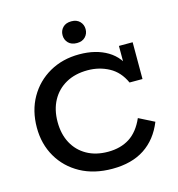

<svg xmlns="http://www.w3.org/2000/svg" viewBox="-113 -864 900 973"><g transform="rotate(-15 336.5 -378.0)"><path d="M358 10Q262 10 191 -29Q120 -68 80.5 -136Q41 -204 41 -290Q41 -379 80 -447.5Q119 -516 187.5 -555Q256 -594 344 -594Q431 -594 492 -557.5Q553 -521 577 -447L550 -464V-583H622V-390H554Q527 -450 476 -477.5Q425 -505 364 -505Q298 -505 250 -478Q202 -451 176 -403Q150 -355 150 -291Q150 -227 175.5 -179.5Q201 -132 248 -105.5Q295 -79 359 -79Q425 -79 472 -109Q519 -139 548 -205L629 -164Q595 -79 527.5 -34.5Q460 10 358 10ZM349 -652Q320 -652 304 -668.5Q288 -685 288 -709Q288 -733 304 -749.5Q320 -766 349 -766Q377 -766 393 -749.5Q409 -733 409 -709Q409 -685 393 -668.5Q377 -652 349 -652Z"/></g></svg>

Font: Rokkitt SemiBold Medium
Style: Regular
Weight: 500
Version: Version 3.103